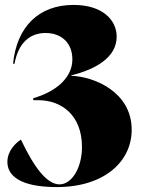

<svg xmlns="http://www.w3.org/2000/svg" viewBox="-20 -747 575 780"><path d="M211 13C403 13 515 -90 515 -220C515 -373 363 -436 270 -439V-441C367 -465 454 -513 454 -598C454 -666 396 -727 279 -727C137 -727 48 -638 33 -488H39C54 -573 102 -613 165 -613C230 -613 274 -572 274 -506C274 -432 209 -375 115 -348V-340H135C231 -340 313 -278 313 -150C313 -64 271 2 222 2C170 2 118 -68 65 -180C42 -165 10 -133 10 -89C10 -35 59 13 211 13Z"/></svg>

Font: Nyght Serif Dark
Style: Regular
Weight: 800
Designer: Maksym Kobuzan
Version: Version 0.410;Glyphs 3.1.2 (3151)